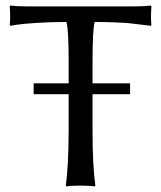

<svg xmlns="http://www.w3.org/2000/svg" viewBox="-20 -668 580 691"><path d="M101.1 -329.1V-368.2H227.1V-444.8Q227.1 -560.5 219.2 -588.9Q159.2 -588.9 108.6 -585.4Q58.1 -582 37.6 -578.6L17.1 -575.2L15.1 -579.1Q18.1 -603 15.1 -645L17.1 -647.9Q41.5 -645 77.1 -645H462.9Q499 -645 522.9 -647.9L524.9 -645Q522 -602.1 524.9 -579.1L522.9 -575.2Q522.9 -575.2 444.3 -584.5Q386.7 -588.9 320.8 -588.9Q313 -561.5 313 -444.8V-368.2H448.2V-329.1H313V-200.2Q313 -71.3 323.2 0L320.8 2.9Q302.7 0 270 0Q237.3 0 219.2 2.9L216.8 0Q226.6 -68.4 227.1 -200.2V-329.1Z"/></svg>

Font: Linux Biolinum Capitals O
Style: Small Caps
Weight: 400
Designer: Philipp H. Poll
Foundry: Philipp H. Poll
Version: Version 1.0.4